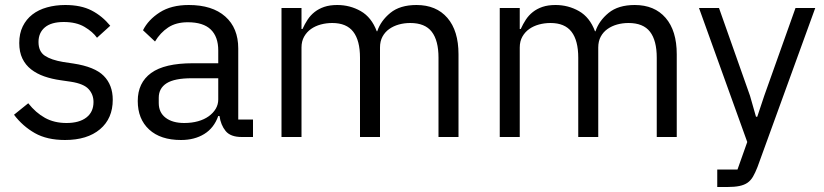

<svg xmlns="http://www.w3.org/2000/svg" viewBox="-20 -548 3298 768"><path d="M240 12Q168 12 119.5 -15.5Q71 -43 36 -89L93 -135Q123 -97 160 -76.5Q197 -56 246 -56Q297 -56 325.5 -78Q354 -100 354 -140Q354 -170 334.5 -191.5Q315 -213 264 -221L223 -227Q187 -232 157 -242.5Q127 -253 104.5 -270.5Q82 -288 69.5 -314Q57 -340 57 -376Q57 -414 71 -442.5Q85 -471 109.5 -490Q134 -509 168 -518.5Q202 -528 241 -528Q304 -528 346.5 -506Q389 -484 421 -445L368 -397Q351 -421 318 -440.5Q285 -460 235 -460Q185 -460 159.5 -438.5Q134 -417 134 -380Q134 -342 159.5 -325Q185 -308 233 -300L273 -294Q359 -281 395 -244.5Q431 -208 431 -149Q431 -74 380 -31Q329 12 240 12Z M947 0Q902 0 882.5 -24Q863 -48 858 -84H853Q836 -36 797 -12Q758 12 704 12Q622 12 576.5 -30Q531 -72 531 -144Q531 -217 584.5 -256Q638 -295 751 -295H853V-346Q853 -401 823 -430Q793 -459 731 -459Q684 -459 652.5 -438Q621 -417 600 -382L552 -427Q573 -469 619 -498.5Q665 -528 735 -528Q829 -528 881 -482Q933 -436 933 -354V-70H992V0ZM717 -56Q747 -56 772 -63Q797 -70 815 -83Q833 -96 843 -113Q853 -130 853 -150V-235H747Q678 -235 646.5 -215Q615 -195 615 -157V-136Q615 -98 642.5 -77Q670 -56 717 -56Z M1106 0V-516H1186V-432H1190Q1199 -452 1210.5 -469.5Q1222 -487 1238.5 -500Q1255 -513 1277 -520.5Q1299 -528 1329 -528Q1380 -528 1423 -503.5Q1466 -479 1487 -423H1489Q1503 -465 1541.5 -496.5Q1580 -528 1646 -528Q1725 -528 1769.5 -476.5Q1814 -425 1814 -331V0H1734V-317Q1734 -386 1707 -421Q1680 -456 1621 -456Q1597 -456 1575.5 -450Q1554 -444 1537 -432Q1520 -420 1510 -401.5Q1500 -383 1500 -358V0H1420V-317Q1420 -386 1393 -421Q1366 -456 1309 -456Q1285 -456 1263 -450Q1241 -444 1224 -432Q1207 -420 1196.5 -401.5Q1186 -383 1186 -358V0Z M1979 0V-516H2059V-432H2063Q2072 -452 2083.5 -469.5Q2095 -487 2111.5 -500Q2128 -513 2150 -520.5Q2172 -528 2202 -528Q2253 -528 2296 -503.5Q2339 -479 2360 -423H2362Q2376 -465 2414.5 -496.5Q2453 -528 2519 -528Q2598 -528 2642.5 -476.5Q2687 -425 2687 -331V0H2607V-317Q2607 -386 2580 -421Q2553 -456 2494 -456Q2470 -456 2448.5 -450Q2427 -444 2410 -432Q2393 -420 2383 -401.5Q2373 -383 2373 -358V0H2293V-317Q2293 -386 2266 -421Q2239 -456 2182 -456Q2158 -456 2136 -450Q2114 -444 2097 -432Q2080 -420 2069.5 -401.5Q2059 -383 2059 -358V0Z M3162 -516H3241L3010 120Q3001 143 2992 158.5Q2983 174 2970 183Q2957 192 2937.5 196Q2918 200 2890 200H2849V130H2930L2969 20L2776 -516H2856L2980 -165L3004 -81H3009L3037 -165Z"/></svg>

Font: Aneliza
Style: Regular
Weight: 400
Designer: Mike Abbink, Paul van der Laan, Pieter van Rosmalen
Foundry: Bold Monday
Version: Version 3.001;September 8, 2019;FontCreator 11.5.0.2425 64-b